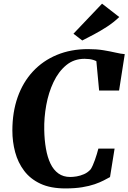

<svg xmlns="http://www.w3.org/2000/svg" viewBox="-20 -1020 701 1048"><path d="M336.5 8.5Q256 8.5 200.8 -17.2Q145.5 -43 111.8 -87.8Q78 -132.5 62.8 -189.2Q47.5 -246 47.5 -307.5Q47.5 -407.5 76.2 -489.2Q105 -571 159.5 -629.8Q214 -688.5 290.2 -720.2Q366.5 -752 461 -752Q507 -752 544.8 -745.8Q582.5 -739.5 611.5 -732.8Q640.5 -726 661 -724.5L630 -526H521L506 -686Q498.5 -690 488.8 -693Q479 -696 467.2 -697.5Q455.5 -699 441.5 -699Q383.5 -699 341.5 -664.2Q299.5 -629.5 272.2 -572.2Q245 -515 232.5 -446.2Q220 -377.5 221.5 -310.5Q222.5 -255.5 230.8 -208.5Q239 -161.5 255.5 -127Q272 -92.5 298.8 -73.2Q325.5 -54 363.5 -54Q378.5 -54 398.5 -57.2Q418.5 -60.5 439 -69.5Q459.5 -78.5 475 -96Q480.5 -104.5 486.5 -117.8Q492.5 -131 498 -146.8Q503.5 -162.5 508.5 -178.8Q513.5 -195 517 -209H605.5L580.5 -53.5Q566 -45.5 545.8 -35Q525.5 -24.5 496.8 -14.5Q468 -4.5 428.5 2Q389 8.5 336.5 8.5ZM429 -799 381 -836 537 -1000 631 -927Q600 -897.5 563.8 -874Q527.5 -850.5 492.5 -832Q457.5 -813.5 429 -799Z"/></svg>

Font: Merriweather 48pt ExtraBold
Style: Italic
Weight: 800
Italic angle: -7.8°
Version: Version 2.101